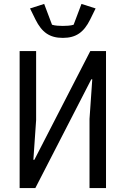

<svg xmlns="http://www.w3.org/2000/svg" viewBox="-20 -958 640 978"><path d="M80 0H160L445 -554H450L436 -352V0H520V-698H440L155 -144H150L164 -346V-698H80ZM300 -765C368 -765 407 -794 439 -858L467 -915L395 -938L355 -832C340 -827 316 -826 300 -826C284 -826 260 -827 245 -832L205 -938L133 -915L161 -858C193 -794 232 -765 300 -765Z"/></svg>

Font: IBM Mono
Style: Regular
Weight: 400
Monospace: yes
Designer: Mike Abbink, Paul van der Laan, Pieter van Rosmalen
Foundry: Bold Monday
Version: Version 2.3